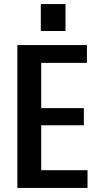

<svg xmlns="http://www.w3.org/2000/svg" viewBox="-20 -921 485 941"><path d="M156 -87H409V0H65V-700H406V-613H156L182 -682V-344L156 -391H391V-307H156L182 -354V-18ZM301 -901V-769H180V-901Z"/></svg>

Font: Pathway Extreme Condensed SemiBold
Style: Regular
Weight: 600
Width: 3
Version: Version 1.001;gftools[0.9.26]